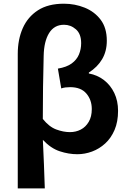

<svg xmlns="http://www.w3.org/2000/svg" viewBox="-20 -832 710 1053"><path d="M77.4 201.1V-536.3Q77.4 -615.1 104.7 -677.2Q132.1 -739.3 188 -775.5Q243.8 -811.7 330.7 -811.7Q390.5 -811.7 444.4 -790Q498.3 -768.3 532.1 -723.7Q565.8 -679 565.8 -608.6Q565.8 -551.1 540.3 -507.7Q514.8 -464.3 467.3 -434V-429Q513.7 -420.7 549.9 -393Q586 -365.2 606.8 -322Q627.5 -278.7 627.5 -224.2Q627.5 -164.2 608.4 -119.5Q589.2 -74.7 557 -45.2Q524.7 -15.7 484.9 -0.9Q445.2 13.8 404.2 13.8Q356.4 13.8 307.5 -2.4Q258.5 -18.6 215.1 -64.9Q218.7 3.6 221 69.2Q223.4 134.8 225.7 201.1ZM363.4 -107.4Q396.2 -107.4 423.1 -121.4Q450.1 -135.4 466.7 -163.9Q483.4 -192.3 483.4 -233.7Q483.4 -284.1 453.7 -319Q423.9 -354 364.8 -354Q351.4 -354 339.3 -352.5Q327.2 -351 315.9 -347L297.5 -455.7Q345.2 -463.6 373.1 -483.9Q400.9 -504.1 413 -533.2Q425.1 -562.4 425.1 -595.1Q425.1 -646.2 396.4 -671.2Q367.7 -696.2 331.1 -696.2Q277.6 -696.2 249.3 -650.6Q221 -605.1 219.5 -525.4Q217.1 -439 216 -353.5Q214.8 -267.9 214.8 -179.7Q249.4 -136.4 288.6 -121.9Q327.7 -107.4 363.4 -107.4Z"/></svg>

Font: Shanggu Sans SC VF
Style: Regular
Weight: 250
Designer: GuiWonder
Version: Version 1.021